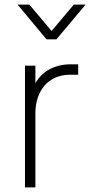

<svg xmlns="http://www.w3.org/2000/svg" viewBox="-20 -810 390 830"><path d="M88 0H133V-320C133 -417 188 -487 284 -487H318V-532H285C218 -532 161 -502 133 -450V-526H88ZM56 -790 181 -640H224L350 -790H299L203 -676L107 -790Z"/></svg>

Font: Mluvka ExtraLight
Style: Regular
Weight: 200
Designer: Modified by Jiří Krblich, Original typeface by Gumpita Rahayu
Foundry: Gumpita Rahayu & Jiří Krblich
Version: Version 2.000;Glyphs 3.1.1 (3134)